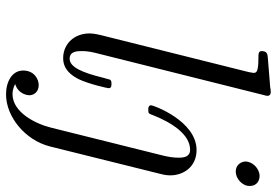

<svg xmlns="http://www.w3.org/2000/svg" viewBox="-164 -570 939 652"><g transform="rotate(90 306.0 -244.5)"><path d="M220 147C220 184 257 205 301 205C377 205 457 140 478 55L571 -319C572 -322 576 -338 576 -352C576 -399 546 -442 490 -442C391 -442 338 -295 338 -288C338 -278 348 -278 353 -278C366 -278 366 -279 372 -295C397 -358 437 -420 489 -420C514 -420 516 -398 516 -380C516 -364 513 -345 509 -329L414 52C401 105 362 183 300 183C282 183 268 175 266 174C301 163 304 131 304 126C304 113 295 94 269 94C251 94 220 108 220 147ZM529 -608C529 -595 539 -575 563 -575C587 -575 612 -597 612 -622C612 -650 590 -656 578 -656C553 -656 529 -632 529 -608ZM94 -79C94 -26 130 11 178 11C216 11 236 -16 249 -41C266 -76 280 -140 280 -143C280 -153 272 -153 265 -153C260 -153 254 -153 251 -148L244 -123C227 -53 208 -11 180 -11C154 -11 154 -38 154 -52C154 -59 154 -74 160 -98L303 -669C304 -672 306 -680 306 -682C306 -691 300 -694 292 -694C289 -694 279 -693 276 -692L177 -684C165 -683 154 -682 154 -663C154 -652 164 -652 178 -652C226 -652 228 -645 228 -635C228 -632 225 -619 225 -618L100 -118C99 -114 94 -94 94 -79Z"/></g></svg>

Font: CMU Serif
Style: Italic
Weight: 500
Italic angle: -14.04°
Version: Version 0.7.0